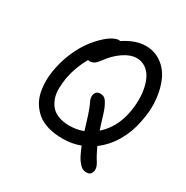

<svg xmlns="http://www.w3.org/2000/svg" viewBox="-184 -908 1095 1129"><g transform="rotate(30 364.0 -344.0)"><path d="M332 -36.1Q276.9 -36.1 232.9 -49.1Q189 -62 160.4 -85.7Q131.8 -109.4 112.8 -140.6Q93.8 -171.9 86.2 -210Q78.6 -248 79.3 -288.3Q80.1 -328.6 88.9 -372.1Q101.1 -433.6 125.5 -489Q149.9 -544.4 177.7 -582.5Q205.6 -620.6 235.1 -648.9Q264.6 -677.2 289.3 -690.7Q314 -704.1 330.1 -704.1Q336.9 -704.1 340.8 -703.1Q417.5 -753.9 485.8 -753.9Q544.4 -753.9 590.1 -722.7Q635.7 -691.4 661.1 -637.7Q686.5 -584 694.1 -511.5Q701.7 -439 684.1 -356.9Q668.9 -276.4 629.6 -210.2Q590.3 -144 532.2 -101.1Q556.2 -48.8 578.1 -16.1Q597.7 16.6 589.4 41.3Q581.1 65.9 554.2 65.9Q536.6 65.9 523.4 57.9Q510.3 49.8 492.2 25.9Q474.6 0.5 451.2 -57.1Q396 -36.1 332 -36.1ZM174.8 -357.9Q168.5 -318.8 167.5 -283.9Q166.5 -249 176.5 -219.2Q186.5 -189.5 204.8 -168Q223.1 -146.5 254.9 -134.3Q286.6 -122.1 329.1 -122.1Q380.4 -122.1 422.9 -139.2Q419.9 -148.9 409.7 -182.4Q399.4 -215.8 395 -229.5Q390.6 -243.2 382.8 -264.2Q375 -285.2 368.2 -298.8Q351.6 -330.1 359.6 -353.5Q367.7 -377 395 -377Q416 -377 428.5 -364.5Q440.9 -352.1 457 -315.9Q461.4 -305.7 467.3 -287.1Q473.1 -268.6 482.4 -238.3Q491.7 -208 499 -186Q575.7 -253.9 598.1 -363.8Q606.9 -409.2 607.7 -452.6Q608.4 -496.1 600.3 -534.7Q592.3 -573.2 576.4 -602.3Q560.5 -631.3 534.2 -648.2Q507.8 -665 474.1 -665Q435.1 -665 388.7 -634.3Q342.3 -603.5 304.2 -550.8Q288.1 -528.3 273.9 -519Q259.8 -509.8 242.2 -509.8Q236.3 -509.8 232.9 -512.2Q190.9 -439.9 174.8 -357.9Z"/></g></svg>

Font: Shantell Sans Bouncy
Style: Italic
Weight: 400
Italic angle: -11.31°
Designer: Stephen Nixon, Anya Danilova, Shantell Martin
Foundry: Arrow Type
Version: Version 1.006;[9816181b4]